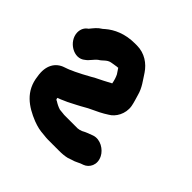

<svg xmlns="http://www.w3.org/2000/svg" viewBox="-146 -655 815 815"><g transform="rotate(45 261.5 -247.0)"><path d="M14 -382C14 -402 22 -417 37 -427C51 -444 60 -457 80 -469C84 -472 86 -474 88 -476C117 -501 161 -522 220 -522H232C279 -522 315 -496 337 -463C354 -436 375 -411 384 -376C388 -362 395 -341 398 -324C405 -282 382 -244 355 -229C334 -215 309 -203 285 -192C271 -186 258 -177 246 -171L229 -162C216 -155 206 -150 194 -144L178 -137C171 -134 161 -129 151 -126L152 -119C154 -117 156 -115 160 -114C169 -108 183 -101 194 -98L214 -96C219 -95 224 -95 229 -95H304C307 -96 309 -96 311 -96L324 -100C338 -108 355 -114 371 -120C406 -132 443 -107 456 -81C475 -44 455 -12 430 -3C412 2 398 13 380 17L363 23C346 27 332 28 311 28H249C240 28 232 27 223 26C195 24 181 21 154 11C92 -14 36 -51 27 -131C17 -188 40 -226 81 -239C89 -242 102 -246 109 -250L125 -257C136 -263 144 -266 155 -272L190 -291C198 -296 205 -300 214 -304L238 -316C249 -322 261 -328 272 -334C269 -350 265 -363 259 -375L243 -399C241 -398 238 -398 235 -398C224 -396 216 -395 205 -393C185 -389 176 -372 160 -363C145 -352 135 -333 120 -323C81 -289 15 -330 14 -382Z"/></g></svg>

Font: Blanket
Style: ReversedObl
Weight: 700
Foundry: Cannot Into Space Fonts
Version: Version 0.9